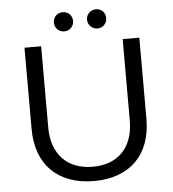

<svg xmlns="http://www.w3.org/2000/svg" viewBox="-58 -916 880 976"><g transform="rotate(-5 382.0 -428.5)"><path d="M298 -863C270 -863 249 -842 249 -814C249 -787 270 -765 298 -765C326 -765 347 -787 347 -814C347 -842 326 -863 298 -863ZM468 -863C440 -863 418 -842 418 -814C418 -787 440 -765 468 -765C495 -765 516 -787 516 -814C516 -842 495 -863 468 -863ZM174 -285V-700H89V-285C89 -103 199 6 383 6C566 6 675 -103 675 -285V-700H590V-285C590 -147 512 -67 383 -67C253 -67 174 -148 174 -285Z"/></g></svg>

Font: Juman Normal
Style: Regular
Weight: 300
Designer: Bandar Raffah (Arabic) Julieta Ulanovsky (Latin)
Foundry: Caramella
Version: Version 5.022;PS 005.022;hotconv 1.0.88;makeotf.lib2.5.64775